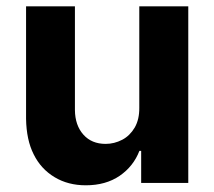

<svg xmlns="http://www.w3.org/2000/svg" viewBox="-20 -565 662 593"><path d="M410.2 -232.4V-545.4H561.5V0H416V-99.1H410.6Q392.1 -51.3 349.6 -22Q306.6 7.3 245.1 7.3Q190.4 7.3 148.9 -17.6Q106.4 -43 84 -88.4Q61.5 -132.8 60.5 -198.2V-545.4H211.4V-225.1Q211.9 -177.7 237.8 -148.9Q263.2 -120.6 306.2 -120.6Q333 -120.6 357.4 -133.3Q380.9 -145.5 396 -170.9Q410.6 -196.3 410.2 -232.4Z"/></svg>

Font: My Font
Style: Bold
Weight: 500
Designer: Rasmus Andersson
Foundry: rsms
Version: Version 0.001